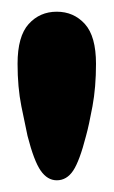

<svg xmlns="http://www.w3.org/2000/svg" viewBox="-20 -832 194 328"><path d="M77 -524Q61 -524 49.5 -540.5Q38 -557 27 -600Q23 -618 16.5 -650.5Q10 -683 10 -723Q10 -770 29 -791Q48 -812 77 -812Q106 -812 125 -791Q144 -770 144 -723Q144 -683 138 -650.5Q132 -618 127 -600Q116 -557 105 -540.5Q94 -524 77 -524Z"/></svg>

Font: Matemasie
Style: Regular
Weight: 400
Designer: Adam Yeo
Version: Version 1.001; ttfautohint (v1.8.4.7-5d5b)